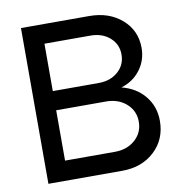

<svg xmlns="http://www.w3.org/2000/svg" viewBox="-75 -720 742 789"><g transform="rotate(-10 296.0 -325.0)"><path d="M64 0V-649.9H348.1Q431.2 -649.9 484.6 -603.3Q538.1 -556.6 538.1 -483.9Q538.1 -432.6 508.3 -392.8Q478.5 -353 428.2 -337.9Q488.8 -322.8 524.4 -279.1Q560.1 -235.4 560.1 -175.8Q560.1 -98.6 507.3 -49.3Q454.6 0 372.1 0ZM147.9 -82H356Q407.2 -82 440.7 -111.8Q474.1 -141.6 474.1 -187Q474.1 -232.4 440.7 -262.2Q407.2 -292 356 -292H147.9ZM147.9 -372.1H339.8Q388.7 -372.1 420.4 -400.1Q452.1 -428.2 452.1 -471.2Q452.1 -514.2 420.4 -542Q388.7 -569.8 339.8 -569.8H147.9Z"/></g></svg>

Font: Apfel Grotezk
Style: Regular
Weight: 400
Designer: Luigi Gorlero
Foundry: © 2023, Luigi Gorlero & Collletttivo
Version: Version 2.000;Glyphs 3.2 (3217)